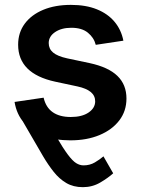

<svg xmlns="http://www.w3.org/2000/svg" viewBox="-20 -567 580 791"><path d="M138.7 -136.7Q182.1 -55.7 210.9 -6.1Q239.7 43.5 259.3 69.6Q278.8 95.7 293.7 105Q308.6 114.3 324.2 114.3Q350.1 114.3 370.8 102.1Q391.6 89.8 406.2 77.1L446.3 147Q425.3 166 392.8 185.1Q360.4 204.1 321.3 204.1Q282.2 204.1 253.2 187Q224.1 169.9 201.2 140.9Q178.2 111.8 157.7 77.1L58.1 -94.2ZM270 11.2Q207.5 11.2 158.7 -7.1Q109.9 -25.4 79.1 -60.8Q48.3 -96.2 40 -147L159.7 -164.6Q168.9 -124.5 197.3 -104.7Q225.6 -85 271.5 -85Q317.9 -85 345 -103.5Q372.1 -122.1 372.1 -149.4Q372.1 -172.9 353.8 -188Q335.4 -203.1 299.3 -210.9L207.5 -230.5Q130.9 -247.1 92.8 -285.2Q54.7 -323.2 54.7 -382.8Q54.7 -432.6 82 -469.5Q109.4 -506.3 158.2 -526.6Q207 -546.9 272 -546.9Q334 -546.9 379.2 -528.6Q424.3 -510.3 451.9 -477.3Q479.5 -444.3 488.3 -399.4L374.5 -382.3Q367.2 -411.6 342.3 -432.1Q317.4 -452.6 273.9 -452.6Q233.4 -452.6 207 -434.8Q180.7 -417 180.7 -389.6Q180.7 -365.7 198.7 -350.6Q216.8 -335.4 256.3 -326.7L349.1 -307.1Q426.3 -290.5 463.6 -254.4Q501 -218.3 501 -161.1Q501 -109.4 471.4 -70.8Q441.9 -32.2 389.9 -10.5Q337.9 11.2 270 11.2Z"/></svg>

Font: Inter 18pt SemiBold
Style: Regular
Weight: 600
Designer: Rasmus Andersson
Foundry: rsms
Version: Version 4.001;git-66647c0bb